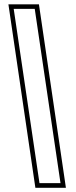

<svg xmlns="http://www.w3.org/2000/svg" viewBox="-20 -770 352 890"><path d="M285.5 100.5H144L19 -750H160.5ZM260.5 79 141 -729H43.5L163 79Z"/></svg>

Font: Tourney Condensed ExtraLight
Style: Regular
Weight: 200
Width: 3
Designer: Tyler Finck
Foundry: Etcetera Type Co
Version: Version 1.010; ttfautohint (v1.8.3)